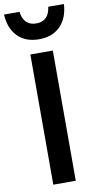

<svg xmlns="http://www.w3.org/2000/svg" viewBox="-137 -1065 570 1111"><g transform="rotate(-10 148.0 -509.5)"><path d="M82 -765H214V0H82ZM148 -843Q69 -843 23 -889.5Q-23 -936 -28 -1019H63Q74 -936 148 -936Q221 -936 232 -1019H324Q319 -936 272.5 -889.5Q226 -843 148 -843Z"/></g></svg>

Font: Application Semibold
Style: Regular
Weight: 600
Designer: Wei Huang
Foundry: Wei Huang
Version: Version 0.012